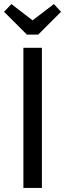

<svg xmlns="http://www.w3.org/2000/svg" viewBox="-39 -924 320 944"><path d="M167 0H76V-689H167ZM261 -866 149 -754H93L-19 -866L17 -904L121 -824L226 -904Z"/></svg>

Font: Fira Sans Compressed
Style: Regular
Weight: 400
Width: 1
Designer: bBox Type GmbH & Carrois Corporate GbR & Edenspiekermann AG
Foundry: bBox Type GmbH & Carrois Corporate GbR & Edenspiekermann AG
Version: Version 4.301